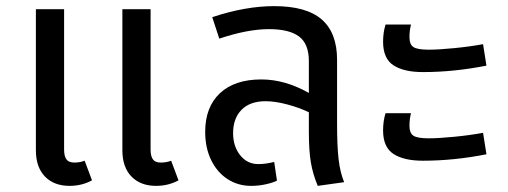

<svg xmlns="http://www.w3.org/2000/svg" viewBox="-20 -594 1657 626"><path d="M280 -6Q247 12 207 12Q156 12 126.5 -18.5Q97 -49 97 -104V-564H189V-106Q189 -85 196.5 -74.5Q204 -64 222 -64Q241 -64 256 -70ZM562 -6Q529 12 489 12Q438 12 408.5 -18.5Q379 -49 379 -104V-564H471V-106Q471 -85 478.5 -74.5Q486 -64 504 -64Q523 -64 538 -70Z M1102 0 1016 12Q1000 -26 993.5 -64.5Q987 -103 987 -165V-228Q956 -243 916.5 -253.5Q877 -264 846 -264Q795 -264 767.5 -236Q740 -208 740 -160Q740 -117 763 -88Q786 -59 822 -59Q846 -59 874 -66L883 -5Q869 2 846 7Q823 12 799 12Q756 12 722 -10Q688 -32 668.5 -72Q649 -112 649 -164Q649 -245 697 -290Q745 -335 832 -335Q909 -335 987 -291V-395Q987 -451 955 -475Q923 -499 857 -499Q787 -499 695 -468L672 -538Q780 -574 874 -574Q979 -574 1029 -530.5Q1079 -487 1079 -399V-189Q1079 -117 1084 -74.5Q1089 -32 1102 0Z M1229 -458Q1229 -488 1237 -514H1320Q1315 -494 1315 -473Q1315 -449 1328 -440.5Q1341 -432 1378 -432Q1409 -432 1460.5 -437Q1512 -442 1555 -450L1566 -380Q1460 -359 1359 -359Q1297 -359 1263 -381Q1229 -403 1229 -458ZM1229 -169Q1229 -199 1237 -225H1320Q1315 -205 1315 -184Q1315 -160 1328 -151.5Q1341 -143 1378 -143Q1409 -143 1460.5 -148Q1512 -153 1555 -161L1566 -91Q1460 -70 1359 -70Q1297 -70 1263 -92Q1229 -114 1229 -169Z"/></svg>

Font: FiraGOUPP
Style: Medium
Weight: 400
Designer: bBox Type
Foundry: bBox Type GmbH
Version: Version 1.001